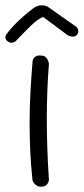

<svg xmlns="http://www.w3.org/2000/svg" viewBox="-64 -707 316 726"><path d="M91 -1Q82 -1 76 -4.5Q70 -8 66 -13Q62 -18 60.5 -21.5Q59 -25 59 -25Q53 -79 50.5 -133Q48 -187 48 -242.5Q48 -298 51 -355.5Q54 -413 59 -474Q59 -474 59.5 -477.5Q60 -481 63 -486Q66 -491 72.5 -494.5Q79 -498 90 -497Q101 -497 107 -492.5Q113 -488 116 -481.5Q119 -475 120 -470.5Q121 -466 121 -466Q117 -415 115 -363Q113 -311 113 -256.5Q113 -202 115 -144.5Q117 -87 121 -26Q121 -26 120 -22Q119 -18 116.5 -13.5Q114 -9 108 -5Q102 -1 91 -1ZM-34 -550Q-40 -554 -42 -558.5Q-44 -563 -43.5 -567.5Q-43 -572 -41.5 -574.5Q-40 -577 -40 -577Q-27 -595 -11.5 -611Q4 -627 22 -643Q40 -659 61 -675Q70 -682 80 -685Q90 -688 101.5 -686.5Q113 -685 123 -677L224 -606Q224 -606 226.5 -603.5Q229 -601 230.5 -596.5Q232 -592 232 -587Q232 -582 227 -575Q223 -570 217 -569Q211 -568 206 -569Q201 -570 197 -571.5Q193 -573 193 -573L99 -643Q79 -635 54.5 -611.5Q30 -588 -6 -550Q-6 -550 -10 -548Q-14 -546 -20.5 -545.5Q-27 -545 -34 -550Z"/></svg>

Font: Sour Gummy Black ExtraLight
Style: Regular
Weight: 250
Version: Version 1.000